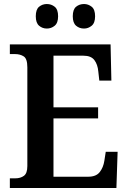

<svg xmlns="http://www.w3.org/2000/svg" viewBox="-20 -935 638 955"><path d="M29 0V-48H56Q82 -48 99 -60.5Q116 -73 116 -109V-600Q116 -643 98 -654.5Q80 -666 55 -666H29V-714H530L534 -534H474L469 -579Q466 -614 449.5 -636Q433 -658 395 -658H246V-401H468V-346H246V-56H419Q458 -56 476 -79Q494 -102 499 -135L506 -180H565L559 0ZM398 -793Q375 -793 358.5 -807Q342 -821 342 -854Q342 -888 358.5 -901.5Q375 -915 398 -915Q419 -915 436 -901.5Q453 -888 453 -854Q453 -821 436 -807Q419 -793 398 -793ZM213 -793Q191 -793 174.5 -807Q158 -821 158 -854Q158 -888 174.5 -901.5Q191 -915 213 -915Q235 -915 252 -901.5Q269 -888 269 -854Q269 -821 252 -807Q235 -793 213 -793Z"/></svg>

Font: Noto Serif Ethiopic SemiCondensed SemiBold
Style: Regular
Weight: 600
Width: 4
Designer: Monotype Design Team
Foundry: Monotype Imaging Inc.
Version: Version 2.102; ttfautohint (v1.8.4.7-5d5b)